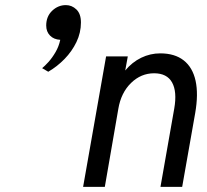

<svg xmlns="http://www.w3.org/2000/svg" viewBox="-20 -732 810 752"><path d="M169 -451 145 -465Q155 -473 169.8 -489.2Q184.5 -505.5 197.5 -527.8Q210.5 -550 216 -576Q190.5 -577.5 175.8 -592.8Q161 -608 161 -632Q161 -667.5 184.2 -689.8Q207.5 -712 238 -712Q261.5 -712 279.2 -695Q297 -678 297 -644Q297 -604 279.5 -567.5Q262 -531 232.8 -501Q203.5 -471 169 -451ZM305.5 0 395.5 -511H480.5L470.5 -456Q497.5 -488.5 533 -505.8Q568.5 -523 607.5 -523Q664.5 -523 699.5 -495.5Q734.5 -468 746 -415.8Q757.5 -363.5 744.5 -289L693.5 0H608.5L662.5 -307Q674 -373 654 -409Q634 -445 583.5 -445Q532 -445 493 -406.8Q454 -368.5 443.5 -306L390.5 0Z"/></svg>

Font: Overpass
Style: Italic
Weight: 400
Italic angle: -10°
Designer: Delve Withrington, Dave Bailey, Thomas Jockin
Foundry: Delve Fonts LLC
Version: Version 4.000